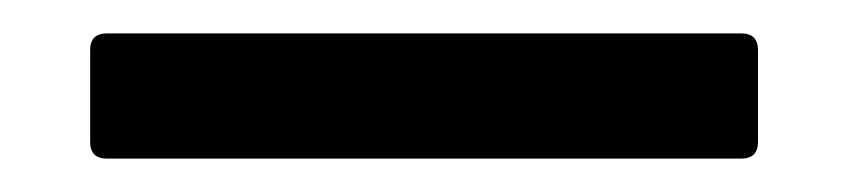

<svg xmlns="http://www.w3.org/2000/svg" viewBox="-20 -95 508 115"><path d="M44 -75H424Q434 -75 434 -65V-10Q434 0 424 0H44Q34 0 34 -10V-65Q34 -75 44 -75Z"/></svg>

Font: Barlow Semi Condensed Medium
Style: Regular
Weight: 500
Width: 4
Designer: Jeremy Tribby
Foundry: Tribby Type
Version: Version 1.422; ttfautohint (v1.8)